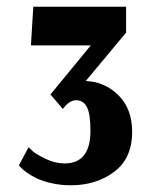

<svg xmlns="http://www.w3.org/2000/svg" viewBox="-20 -770 453 571"><path d="M191 -219Q161 -219 134 -225Q107 -231 89.5 -239.5Q72 -248 59.5 -257Q47 -266 42 -272L36 -278L65 -332Q70 -327 79 -319Q88 -311 116 -297.5Q144 -284 172 -284Q249 -284 249 -381Q249 -431 238.5 -451.5Q228 -472 206 -472Q191 -472 176 -457L167 -446L130 -489L250 -635H72L79 -750H355V-673L235 -529Q292 -527 332.5 -486.5Q373 -446 373 -378Q373 -299 319.5 -259Q266 -219 191 -219Z"/></svg>

Font: Arsenal
Style: Bold
Weight: 700
Designer: Andrij Shevchenko
Foundry: Stairsfor
Version: Version 2.001;PS 002.001;hotconv 1.0.88;makeotf.lib2.5.64775